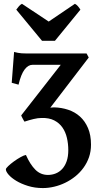

<svg xmlns="http://www.w3.org/2000/svg" viewBox="-20 -730 517 991"><path d="M449.7 16.6Q449.7 51.3 439.5 81.1Q429.2 110.8 411.1 135.7Q393.1 160.6 368.9 180.2Q344.7 199.7 317.1 213.1Q289.6 226.6 259.8 233.6Q230 240.7 201.2 240.7Q159.7 240.7 124.5 229.7Q89.4 218.8 64 203.4Q38.6 188 24.4 171.6Q10.3 155.3 10.3 144Q10.3 138.7 22.7 127Q35.2 115.2 52 103Q68.8 90.8 86.2 81.1Q103.5 71.3 113.8 69.8Q135.7 119.1 162.6 146Q189.5 172.9 227.5 172.9Q248.5 172.9 267.6 165.3Q286.6 157.7 301 142.1Q315.4 126.5 324 102.3Q332.5 78.1 332.5 44.9Q332.5 12.2 325.4 -18.3Q318.4 -48.8 302.2 -72Q286.1 -95.2 259.8 -108.6Q233.4 -122.1 194.8 -121.1Q175.8 -121.1 153.6 -115.7Q131.3 -110.4 106.4 -102.1Q105 -104 102.3 -108.6Q99.6 -113.3 96.9 -118.4Q94.2 -123.5 92 -127.9Q89.8 -132.3 89.4 -134.3L293.5 -395.5H147.5Q125.5 -395.5 106.9 -371.1Q88.4 -346.7 75.7 -293L40.5 -302.7L52.7 -461.9Q63 -459 72.5 -457.3Q82 -455.6 92.3 -454.8Q102.5 -454.1 114.3 -454.1H426.8L438 -433.1L239.7 -174.3Q244.1 -174.8 250.2 -175.3Q256.3 -175.8 260.3 -175.8Q297.9 -174.8 332.3 -163.3Q366.7 -151.9 392.8 -128.4Q418.9 -105 434.3 -68.8Q449.7 -32.7 449.7 16.6ZM263.7 -519.5H196.8L64 -680.2Q70.8 -689.9 77.9 -698Q85 -706.1 93.3 -710.4L231.4 -618.7L366.7 -710.4Q375 -706.1 382.1 -698Q389.2 -689.9 395 -680.2Z"/></svg>

Font: Gentium Basic
Style: Bold
Weight: 700
Designer: J. Victor Gaultney and Annie Olsen
Foundry: SIL International
Version: Version 1.100